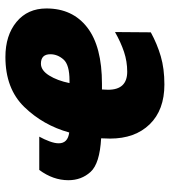

<svg xmlns="http://www.w3.org/2000/svg" viewBox="20 -622 613 692"><g transform="rotate(-90 326.0 -276.5)"><path d="M555 -39 556 -168Q519 -147 484.5 -135.5Q450 -124 413 -124Q348 -124 348 -193Q348 -204 349 -215H369Q504 -215 572.5 -268Q641 -321 641 -415Q641 -483 592.5 -523Q544 -563 466 -563Q352 -563 286 -495Q220 -427 194 -333Q155 -338 155 -371Q155 -385 162 -404Q169 -423 179 -441H59Q22 -391 22 -336Q22 -289 52 -256Q82 -223 173 -218Q173 -209 172.5 -201.5Q172 -194 172 -186Q172 -96 223.5 -43Q275 10 367 10Q424 10 468.5 -3Q513 -16 555 -39ZM442 -435Q476 -435 476 -401Q476 -375 457 -353.5Q438 -332 381 -332H372Q381 -376 399.5 -405.5Q418 -435 442 -435Z"/></g></svg>

Font: Noto Sans Display SemiCondensed Black
Style: Italic
Weight: 900
Width: 4
Designer: Monotype Design team
Foundry: Monotype Imaging Inc.
Version: 1.000